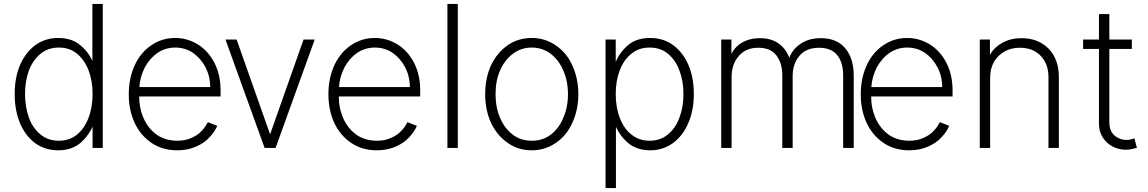

<svg xmlns="http://www.w3.org/2000/svg" viewBox="-20 -752 5868 981"><path d="M159 -21Q109 -59 82 -123Q55 -189 55 -271Q55 -355 82 -419Q111 -485 160 -521Q211 -558 277 -558Q350 -558 394 -518Q439 -479 457 -428H452V-732H505V4H453V-115H457Q438 -65 394 -24Q348 16 277 16Q211 16 159 -21ZM373 -64Q411 -95 432 -149Q453 -203 453 -272Q453 -340 432 -394Q411 -447 373 -478Q335 -509 281 -509Q226 -509 188 -478Q149 -446 128 -393Q108 -338 108 -272Q108 -205 128 -150Q148 -96 188 -64Q226 -33 281 -33Q335 -33 373 -64Z M754 -22Q698 -60 668 -124Q638 -189 638 -270Q638 -352 668 -418Q698 -483 752 -520Q807 -558 875 -558Q937 -558 991 -525Q1044 -492 1075 -432Q1107 -371 1107 -290V-259H691Q691 -199 715 -145Q739 -93 782 -63Q826 -33 886 -33Q929 -33 959 -48Q990 -61 1010 -83Q1029 -102 1042 -128L1090 -109Q1077 -78 1049 -49Q1025 -22 982 -3Q938 16 886 16Q810 16 754 -22ZM1030 -408Q1007 -453 966 -482Q926 -509 875 -509Q826 -509 785 -482Q746 -455 720 -408Q695 -358 692 -307H1054Q1054 -362 1030 -408Z M1332 4 1132 -550H1189L1362 -60H1358L1531 -550H1588L1388 4Z M1774 -22Q1718 -60 1688 -124Q1658 -189 1658 -270Q1658 -352 1688 -418Q1718 -483 1772 -520Q1827 -558 1895 -558Q1957 -558 2011 -525Q2064 -492 2095 -432Q2127 -371 2127 -290V-259H1711Q1711 -199 1735 -145Q1759 -93 1802 -63Q1846 -33 1906 -33Q1949 -33 1979 -48Q2010 -61 2030 -83Q2049 -102 2062 -128L2110 -109Q2097 -78 2069 -49Q2045 -22 2002 -3Q1958 16 1906 16Q1830 16 1774 -22ZM2050 -408Q2027 -453 1986 -482Q1946 -509 1895 -509Q1846 -509 1805 -482Q1766 -455 1740 -408Q1715 -358 1712 -307H2074Q2074 -362 2050 -408Z M2266 4V-732H2319V4Z M2574 -22Q2521 -58 2489 -124Q2459 -189 2459 -271Q2459 -353 2489 -419Q2521 -484 2574 -521Q2628 -558 2697 -558Q2765 -558 2820 -520Q2875 -483 2904 -418Q2935 -351 2935 -271Q2935 -191 2904 -124Q2875 -59 2820 -22Q2765 16 2697 16Q2627 16 2574 -22ZM2794 -64Q2836 -96 2858 -150Q2882 -204 2882 -271Q2882 -338 2858 -392Q2836 -444 2794 -477Q2751 -509 2697 -509Q2643 -509 2600 -477Q2559 -446 2535 -392Q2512 -340 2512 -271Q2512 -202 2535 -150Q2558 -96 2600 -64Q2640 -33 2697 -33Q2753 -33 2794 -64Z M3126 -550V-428H3123Q3141 -478 3185 -518Q3229 -558 3302 -558Q3370 -558 3420 -521Q3470 -484 3498 -419Q3525 -355 3525 -271Q3525 -187 3497 -124Q3471 -61 3420 -22Q3368 16 3303 16Q3232 16 3186 -24Q3141 -65 3123 -115H3127V209H3074V-550ZM3147 -149Q3168 -94 3207 -64Q3245 -33 3299 -33Q3354 -33 3391 -64Q3431 -96 3451 -150Q3472 -204 3472 -272Q3472 -339 3451 -393Q3431 -446 3392 -478Q3354 -509 3299 -509Q3244 -509 3207 -478Q3168 -448 3147 -394Q3126 -340 3126 -272Q3126 -203 3147 -149Z M3717 -550V-467H3713Q3728 -506 3767 -532Q3809 -557 3863 -557Q3923 -557 3962 -527Q3998 -500 4015 -451H4011Q4026 -498 4069 -527Q4111 -557 4174 -557Q4256 -557 4299 -505Q4342 -453 4342 -366V4H4288V-366Q4288 -434 4257 -471Q4226 -508 4165 -508Q4099 -508 4065 -467Q4030 -426 4030 -363V4H3977V-369Q3977 -430 3946 -470Q3916 -508 3854 -508Q3791 -508 3755 -466Q3718 -425 3718 -358V4H3665V-550Z M4494 -22Q4438 -60 4408 -124Q4378 -189 4378 -270Q4378 -352 4408 -418Q4438 -483 4492 -520Q4547 -558 4615 -558Q4677 -558 4731 -525Q4784 -492 4815 -432Q4847 -371 4847 -290V-259H4431Q4431 -199 4455 -145Q4479 -93 4522 -63Q4566 -33 4626 -33Q4669 -33 4699 -48Q4730 -61 4750 -83Q4769 -102 4782 -128L4830 -109Q4817 -78 4789 -49Q4765 -22 4722 -3Q4678 16 4626 16Q4550 16 4494 -22ZM4770 -408Q4747 -453 4706 -482Q4666 -509 4615 -509Q4566 -509 4525 -482Q4486 -455 4460 -408Q4435 -358 4432 -307H4794Q4794 -362 4770 -408Z M4986 4V-550H5038V-463H5034Q5052 -504 5096 -530Q5140 -557 5199 -557Q5284 -557 5337 -504Q5390 -449 5390 -360V4H5337V-358Q5337 -425 5297 -467Q5257 -508 5191 -508Q5126 -508 5082 -466Q5039 -424 5039 -354V4Z M5648 -502V-129Q5648 -82 5675 -59Q5702 -37 5735 -37Q5743 -37 5755 -39L5776 -45L5789 3Q5768 9 5762 10Q5750 13 5732 13Q5697 13 5666 -3Q5635 -18 5615 -49Q5595 -78 5595 -121V-502H5514V-550H5595V-680H5648V-550H5763V-502Z"/></svg>

Font: Sinter Light
Style: Regular
Weight: 300
Foundry: Adobe & rsms
Version: Version 1.000